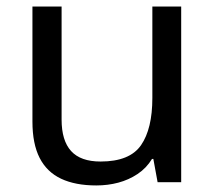

<svg xmlns="http://www.w3.org/2000/svg" viewBox="-20 -556 658 586"><path d="M533 -536V0H461L448 -71H444Q427 -43 400 -25Q373 -7 341 1.5Q309 10 274 10Q210 10 166.5 -10.5Q123 -31 101 -74Q79 -117 79 -185V-536H168V-191Q168 -127 197 -95Q226 -63 287 -63Q376 -63 410.5 -113Q445 -163 445 -257V-536Z"/></svg>

Font: hextelugu15
Style: Book
Weight: 400
Designer: Jelle Bosma - Monotype Design Team
Foundry: Monotype Imaging Inc.
Version: Version 2.003